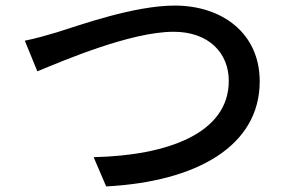

<svg xmlns="http://www.w3.org/2000/svg" viewBox="-20 -679 1040 689"><path d="M69 -533 114 -423C204 -460 448 -565 603 -565C730 -565 801 -488 801 -389C801 -199 579 -121 316 -115L361 -10C686 -27 912 -155 912 -387C912 -560 777 -659 607 -659C461 -659 264 -588 184 -563C147 -552 105 -540 69 -533Z"/></svg>

Font: Noto Sans CJK KR Medium
Style: Regular
Weight: 500
Designer: Ryoko NISHIZUKA (kana & ideographs); Paul D. Hunt (Latin, Greek & Cyrillic); Wenlong ZHANG (bopomofo); Sandoll Communica
Foundry: Adobe Systems Incorporated
Version: Version 1.004;PS 1.004;hotconv 1.0.82;makeotf.lib2.5.63406